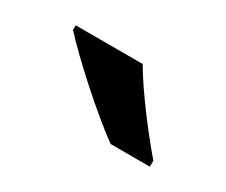

<svg xmlns="http://www.w3.org/2000/svg" viewBox="-45 -866 423 360"><g transform="rotate(30 166.5 -686.0)"><path d="M185 -766H40V-756C73 -719 159 -641 208 -606H293V-619C261 -656 211 -721 185 -766Z"/></g></svg>

Font: Noto Sans Lao SemiBold
Style: Regular
Weight: 600
Designer: Monotype Design Team
Foundry: Monotype Imaging Inc.
Version: Version 2.003